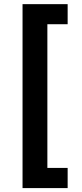

<svg xmlns="http://www.w3.org/2000/svg" viewBox="-20 -791 404 948"><path d="M91.3 137.7V-770.5H314V-671.4H213.9V38.1H314V137.7Z"/></svg>

Font: Inter 17pt SemiBold
Style: Regular
Weight: 600
Version: Version 4.001;git-66647c0bb